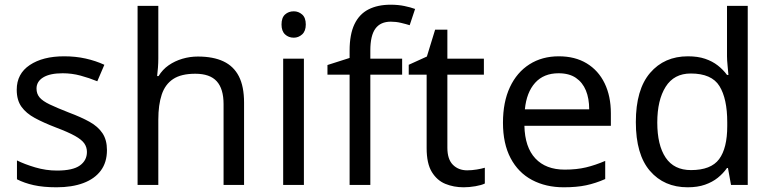

<svg xmlns="http://www.w3.org/2000/svg" viewBox="-20 -785 3279 815"><path d="M434 -148Q434 -96 408 -61Q382 -26 334 -8Q286 10 220 10Q164 10 123.5 1Q83 -8 52 -24V-104Q84 -88 129.5 -74.5Q175 -61 222 -61Q289 -61 319 -82.5Q349 -104 349 -140Q349 -160 338 -176Q327 -192 298.5 -208Q270 -224 217 -244Q165 -264 128 -284Q91 -304 71 -332Q51 -360 51 -404Q51 -472 106.5 -509Q162 -546 252 -546Q301 -546 343.5 -536.5Q386 -527 423 -510L393 -440Q359 -454 322 -464Q285 -474 246 -474Q192 -474 163.5 -456.5Q135 -439 135 -409Q135 -387 148 -371.5Q161 -356 191.5 -341.5Q222 -327 273 -307Q324 -288 360 -268Q396 -248 415 -219.5Q434 -191 434 -148Z M652 -537Q652 -518 650.5 -498Q649 -478 647 -462H653Q670 -490 696 -508Q722 -526 754 -535.5Q786 -545 820 -545Q885 -545 928.5 -524.5Q972 -504 994 -461Q1016 -418 1016 -349V0H929V-343Q929 -408 900 -440Q871 -472 809 -472Q749 -472 715 -449.5Q681 -427 666.5 -383.5Q652 -340 652 -277V0H564V-760H652Z M1270 -536V0H1182V-536ZM1227 -737Q1247 -737 1262.5 -723.5Q1278 -710 1278 -681Q1278 -653 1262.5 -639Q1247 -625 1227 -625Q1205 -625 1190 -639Q1175 -653 1175 -681Q1175 -710 1190 -723.5Q1205 -737 1227 -737Z M1687 -468H1552V0H1464V-468H1370V-509L1464 -539V-570Q1464 -639 1484.5 -682Q1505 -725 1544 -745Q1583 -765 1638 -765Q1670 -765 1696.5 -759.5Q1723 -754 1742 -747L1719 -678Q1703 -683 1682 -688Q1661 -693 1639 -693Q1595 -693 1573.5 -663.5Q1552 -634 1552 -571V-536H1687Z M1963 -62Q1983 -62 2004 -65.5Q2025 -69 2038 -73V-6Q2024 1 1998 5.5Q1972 10 1948 10Q1906 10 1870.5 -4.5Q1835 -19 1813 -55Q1791 -91 1791 -156V-468H1715V-510L1792 -545L1827 -659H1879V-536H2034V-468H1879V-158Q1879 -109 1902.5 -85.5Q1926 -62 1963 -62Z M2352 -546Q2421 -546 2470.5 -516Q2520 -486 2546.5 -431.5Q2573 -377 2573 -304V-251H2206Q2208 -160 2252.5 -112.5Q2297 -65 2377 -65Q2428 -65 2467.5 -74.5Q2507 -84 2549 -102V-25Q2508 -7 2468 1.5Q2428 10 2373 10Q2297 10 2238.5 -21Q2180 -52 2147.5 -113.5Q2115 -175 2115 -264Q2115 -352 2144.5 -415Q2174 -478 2227.5 -512Q2281 -546 2352 -546ZM2351 -474Q2288 -474 2251.5 -433.5Q2215 -393 2208 -321H2481Q2481 -367 2467 -401Q2453 -435 2424.5 -454.5Q2396 -474 2351 -474Z M2899 10Q2799 10 2739 -59.5Q2679 -129 2679 -267Q2679 -405 2739.5 -475.5Q2800 -546 2900 -546Q2942 -546 2973 -535.5Q3004 -525 3027 -507Q3050 -489 3066 -467H3072Q3071 -480 3068.5 -505.5Q3066 -531 3066 -546V-760H3154V0H3083L3070 -72H3066Q3050 -49 3027 -30.5Q3004 -12 2972.5 -1Q2941 10 2899 10ZM2913 -63Q2998 -63 3032.5 -109.5Q3067 -156 3067 -250V-266Q3067 -366 3034 -419.5Q3001 -473 2912 -473Q2841 -473 2805.5 -416.5Q2770 -360 2770 -265Q2770 -169 2805.5 -116Q2841 -63 2913 -63Z"/></svg>

Font: ugurmukhi15
Style: Book
Weight: 400
Designer: Jelle Bosma - Monotype Design Team
Foundry: Monotype Imaging Inc.
Version: Version 2.003